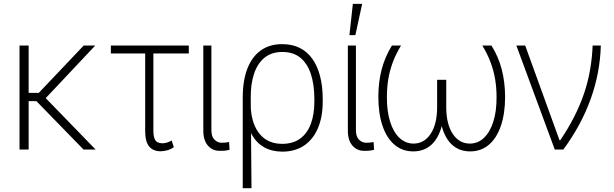

<svg xmlns="http://www.w3.org/2000/svg" viewBox="-20 -785 3223 1008"><path d="M130.4 -545.9V0H82.5V-545.9ZM480 -545.9 204.6 -253.4 109.4 -254.4 104 -297.4H183.6L419.4 -545.9ZM418.5 0 166.5 -258.8 205.1 -285.2 481.9 0Z M971.2 -545.9V-504.4H562V-545.9ZM742.2 -545.9H785.2V-98.6Q785.6 -71.3 791.5 -56.9Q797.4 -42.5 808.1 -37.8Q818.8 -33.2 832 -32.7Q845.7 -32.7 858.4 -37.1Q871.1 -41.5 881.3 -47.4L892.6 -12.2Q874.5 0 856.9 4.4Q839.4 8.8 822.8 9.3Q783.7 8.8 763.2 -15.9Q742.7 -40.5 742.2 -93.8Z M1047.4 -545.9H1089.8V-101.6Q1089.8 -67.9 1106 -51.8Q1122.1 -35.6 1143.1 -35.6Q1158.2 -35.6 1169.2 -37.1Q1180.2 -38.6 1182.6 -39.6L1185.1 1.5Q1181.2 2.9 1167.7 5.1Q1154.3 7.3 1133.3 6.8Q1095.7 7.3 1071.3 -20.8Q1046.9 -48.8 1047.4 -101.6Z M1254.4 203.1V-272.9Q1254.4 -362.3 1278.8 -425Q1303.2 -487.8 1349.9 -520.8Q1396.5 -553.7 1462.4 -553.2Q1514.2 -553.2 1553.7 -533.4Q1593.3 -513.7 1620.1 -475.8Q1647 -438 1660.6 -384.5Q1674.3 -331.1 1674.3 -264.2V-250.5Q1674.3 -172.9 1649.9 -114Q1625.5 -55.2 1578.4 -22.2Q1531.2 10.7 1462.4 11.2Q1407.2 10.7 1367.4 -11.5Q1327.6 -33.7 1303.5 -75.7Q1279.3 -117.7 1269.5 -178.2L1297.4 -209.5Q1300.3 -171.4 1311.8 -138.7Q1323.2 -106 1343.5 -81.3Q1363.8 -56.6 1393.3 -43.2Q1422.9 -29.8 1461.4 -29.8Q1519 -29.8 1556.6 -57.9Q1594.2 -85.9 1612.3 -136Q1630.4 -186 1630.4 -250.5V-264.2Q1630.4 -339.8 1612.3 -395.5Q1594.2 -451.2 1557.1 -481.7Q1520 -512.2 1462.4 -512.2Q1405.3 -512.2 1368.4 -481.7Q1331.5 -451.2 1313.7 -397.5Q1295.9 -343.8 1296.4 -273.4L1300.3 203.1Z M1806.2 -545.9H1848.6V-101.6Q1848.6 -67.9 1864.7 -51.8Q1880.9 -35.6 1901.9 -35.6Q1917 -35.6 1928 -37.1Q1939 -38.6 1941.4 -39.6L1943.8 1.5Q1939.9 2.9 1926.5 5.1Q1913.1 7.3 1892.1 6.8Q1854.5 7.3 1830.1 -20.8Q1805.7 -48.8 1806.2 -101.6ZM1814.5 -600.6 1832.5 -764.6H1881.3L1845.7 -600.6Z M2037.6 -545.9H2085.4Q2058.1 -501 2041.7 -456.8Q2025.4 -412.6 2018.3 -368.2Q2011.2 -323.7 2011.2 -275.9Q2010.7 -200.2 2028.3 -145.3Q2045.9 -90.3 2077.6 -60.8Q2109.4 -31.2 2150.9 -31.2Q2207 -31.2 2241 -82.5Q2274.9 -133.8 2274.9 -222.7V-366.2H2312V-241.7Q2312.5 -160.6 2293.5 -104.5Q2274.4 -48.3 2238 -19.3Q2201.7 9.8 2149.4 9.8Q2092.8 9.8 2051.5 -24.9Q2010.3 -59.6 1988.3 -124.3Q1966.3 -189 1966.3 -277.3Q1966.3 -355 1984.1 -421.9Q2002 -488.8 2037.6 -545.9ZM2512.2 -545.9H2560.1Q2596.2 -488.8 2613.8 -421.9Q2631.3 -355 2631.8 -277.3Q2631.8 -189 2609.6 -124.3Q2587.4 -59.6 2546.4 -24.9Q2505.4 9.8 2448.2 9.8Q2396.5 9.8 2360.1 -19.3Q2323.7 -48.3 2304.7 -104.5Q2285.6 -160.6 2285.6 -241.7V-366.2H2322.8V-222.7Q2322.8 -133.8 2356.7 -82.5Q2390.6 -31.2 2446.8 -31.2Q2488.8 -31.2 2520.3 -60.8Q2551.8 -90.3 2569.6 -145.3Q2587.4 -200.2 2586.9 -275.9Q2586.9 -323.7 2579.6 -368.2Q2572.3 -412.6 2555.9 -456.8Q2539.6 -501 2512.2 -545.9Z M2892.6 0 2690.9 -545.9H2737.3L2917.5 -48.8H2921.4Q2963.9 -111.8 2995.1 -173.3Q3026.4 -234.9 3046.9 -296.1Q3067.4 -357.4 3078.1 -419.7Q3088.9 -481.9 3091.3 -545.9H3134.3Q3130.4 -402.8 3081.1 -265.4Q3031.7 -127.9 2937.5 0Z"/></svg>

Font: Inter Tight ExtraLight
Style: Regular
Weight: 250
Designer: Rasmus Andersson
Foundry: rsms
Version: Version 3.004